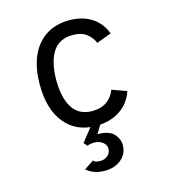

<svg xmlns="http://www.w3.org/2000/svg" viewBox="-112 -614 840 942"><g transform="rotate(-15 308.0 -143.5)"><path d="M319.5 12Q220.5 12 162.8 -58Q105 -128 105 -255Q105 -339 131.5 -399Q158 -459 207.5 -491Q257 -523 326 -523Q390.5 -523 437.2 -494Q484 -465 506 -408L431 -380Q418.5 -409.5 393 -429Q367.5 -448.5 324 -448.5Q253 -448.5 221 -396.2Q189 -344 189 -255Q189 -164.5 221.5 -113.8Q254 -63 322 -63Q365 -63 394.8 -83.5Q424.5 -104 437.5 -140L512 -113.5Q492.5 -54.5 442 -21.2Q391.5 12 319.5 12ZM304.5 236Q273.5 236 250.5 227Q227.5 218 212.5 204L260.5 172Q266.5 179.5 275 181.5Q283.5 183.5 297.5 183.5Q318.5 183.5 334 169.5Q349.5 155.5 349.5 135Q349.5 116 331.8 102.2Q314 88.5 290.5 88.5Q266.5 88.5 253.5 95.5L238.5 77L307.5 -10H353.5L315.5 53Q374 53 398 79Q422 105 422 136Q422 180 389 208Q356 236 304.5 236Z"/></g></svg>

Font: Overpass Mono
Style: Regular
Weight: 400
Designer: Delve Withrington, Dave Bailey
Foundry: Delve Fonts LLC
Version: Version 4.000